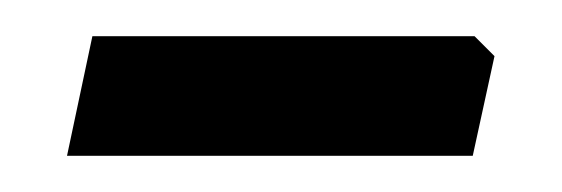

<svg xmlns="http://www.w3.org/2000/svg" viewBox="-20 -336 310 106"><path d="M17 -250 31 -316H242L253 -305L241 -250Z"/></svg>

Font: Prociono
Style: Regular
Weight: 400
Designer: Barry Schwartz
Foundry: The Crud Factory
Version: Version 2.301